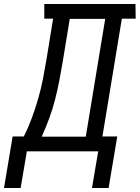

<svg xmlns="http://www.w3.org/2000/svg" viewBox="-68 -755 697 958"><path d="M-48 183 -5 -74H51Q74 -120 91.5 -168Q109 -216 123 -264.5Q137 -313 146.5 -362Q156 -411 164 -459L197 -662H153V-735H608L609 -662H540L443 -74H517L474 183H391L422 0H66L35 183ZM140 -73H360L457 -661H280L245 -447Q237 -400 228 -353Q219 -306 207 -259Q195 -212 178 -165.5Q161 -119 140 -73Z"/></svg>

Font: Iosevka Plex Etoile
Style: Italic
Weight: 400
Italic angle: -9°
Designer: Belleve Invis
Foundry: Belleve Invis
Version: Version 25.1.1; ttfautohint (v1.8.4)